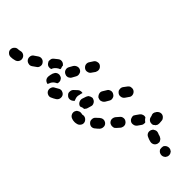

<svg xmlns="http://www.w3.org/2000/svg" viewBox="-28 -573 894 894"><g transform="rotate(45 419.5 -126.0)"><path d="M464 18Q470 10 468 0Q467 -5 464 -9Q461 -13 457 -16Q453 -19 448 -20Q443 -21 438 -20Q436 -19 434 -19Q433 -19 433 -20Q428 -21 423 -21Q418 -21 414 -19Q409 -17 405 -14Q402 -10 400 -6Q396 4 400 13Q404 23 414 27Q423 31 434 31Q441 31 448 29Q458 27 464 18ZM306 -19Q303 -23 299 -26Q295 -28 290 -30Q285 -31 280 -30Q275 -29 271 -26Q263 -21 257 -18Q247 -14 244 -4Q240 5 244 15Q248 24 258 28Q268 32 277 27Q287 23 298 16Q307 10 309 0Q311 -10 306 -19ZM53 -8Q50 -18 41 -23Q32 -28 22 -25Q14 -23 8 -23Q-2 -23 -9 -15Q-16 -8 -16 3Q-16 13 -8 20Q-1 27 10 27Q22 27 36 23Q46 20 51 11Q56 2 53 -8ZM198 -34Q199 -45 203 -57Q205 -62 208 -66Q211 -70 215 -72Q220 -75 225 -75Q229 -76 234 -74Q239 -73 243 -70Q247 -67 249 -62Q252 -58 252 -53Q253 -48 251 -43Q251 -42 250 -40Q249 -39 248 -39Q239 -35 233 -29Q226 -22 223 -12Q221 -9 221 -6Q220 -6 220 -6Q220 -6 220 -6Q210 -7 203 -15Q197 -23 198 -34ZM134 -59Q128 -68 118 -70Q108 -72 99 -66Q91 -60 83 -55Q74 -50 72 -40Q70 -29 75 -21Q81 -12 91 -10Q101 -7 110 -13Q118 -18 127 -25Q136 -30 138 -41Q140 -51 134 -59ZM539 -66Q536 -69 531 -71Q527 -73 522 -73Q517 -73 512 -71Q508 -69 504 -66Q497 -59 490 -53Q482 -46 482 -36Q481 -25 488 -18Q495 -10 505 -9Q516 -9 523 -16Q531 -22 539 -30Q546 -38 546 -48Q547 -58 539 -66ZM325 -36Q317 -43 318 -53Q318 -64 325 -71Q332 -77 340 -85Q345 -90 351 -91Q358 -93 365 -91Q362 -83 361 -75Q358 -67 359 -58Q361 -48 365 -40Q363 -37 360 -35Q352 -28 342 -28Q332 -28 325 -36ZM382 -70Q385 -80 389 -91Q391 -96 394 -100Q398 -103 402 -105Q407 -107 412 -108Q417 -108 421 -106Q431 -102 435 -93Q440 -84 436 -74Q433 -65 431 -57Q430 -53 427 -50Q425 -46 422 -44Q413 -44 405 -40Q403 -39 402 -39Q402 -39 401 -39Q401 -39 400 -39Q390 -42 385 -51Q380 -60 382 -70ZM149 -93Q149 -98 151 -102Q154 -107 158 -110Q165 -116 173 -122Q181 -129 191 -128Q201 -127 208 -119Q209 -119 209 -118Q209 -118 210 -117Q210 -111 212 -106Q213 -103 214 -100Q214 -99 213 -98Q213 -97 213 -96Q208 -94 204 -92Q196 -87 190 -80Q185 -74 183 -67Q175 -64 167 -66Q159 -68 154 -75Q151 -79 149 -83Q148 -88 149 -93ZM610 -122Q610 -127 607 -131Q605 -135 601 -138Q593 -145 583 -144Q572 -143 566 -135Q559 -127 553 -120Q547 -112 547 -101Q548 -91 556 -84Q560 -81 565 -80Q569 -78 574 -79Q579 -79 584 -81Q588 -84 591 -87Q598 -95 605 -103Q608 -107 609 -112Q611 -117 610 -122ZM246 -97Q250 -95 255 -94Q260 -94 265 -95Q269 -97 273 -100Q277 -103 279 -107Q284 -116 289 -125Q294 -134 291 -144Q289 -154 280 -159Q271 -164 261 -161Q251 -158 245 -149Q240 -140 235 -131Q230 -122 233 -112Q236 -102 246 -97ZM433 -128Q438 -126 443 -125Q448 -124 452 -126Q457 -127 461 -130Q465 -133 468 -137Q473 -145 478 -154Q484 -163 481 -173Q479 -183 470 -188Q466 -191 461 -192Q456 -193 451 -192Q446 -190 442 -188Q438 -185 436 -181Q430 -171 425 -163Q419 -154 422 -144Q425 -134 433 -128ZM848 -153Q851 -157 853 -161Q855 -166 855 -171Q855 -176 853 -181Q851 -185 848 -189Q844 -192 840 -194Q835 -196 830 -196Q825 -196 820 -194Q815 -192 812 -189Q808 -185 806 -181Q805 -176 805 -171Q805 -166 806 -161Q808 -157 812 -153Q815 -150 820 -148Q825 -146 830 -146Q835 -146 840 -148Q844 -150 848 -153ZM669 -198Q668 -199 668 -200Q668 -201 668 -202Q666 -203 664 -204Q657 -210 652 -218Q644 -221 636 -218Q629 -216 624 -210L612 -193Q609 -189 607 -185Q606 -180 607 -175Q608 -170 610 -166Q613 -161 617 -158Q625 -152 635 -154Q645 -155 652 -163L664 -180Q667 -184 668 -188Q669 -193 669 -198ZM779 -172Q780 -177 780 -182Q779 -187 776 -191Q774 -195 770 -198Q766 -201 761 -203Q752 -205 746 -208Q741 -210 736 -210Q731 -210 727 -208Q722 -206 718 -203Q715 -199 713 -195Q709 -185 712 -176Q716 -166 726 -162Q736 -157 749 -154Q759 -152 768 -157Q776 -162 779 -172ZM282 -196Q283 -191 286 -187Q289 -183 293 -180Q302 -174 312 -177Q322 -179 327 -187L339 -204Q341 -209 342 -213Q343 -218 342 -223Q341 -228 338 -232Q335 -236 331 -239Q323 -245 312 -242Q302 -240 297 -232L286 -215Q283 -211 282 -206Q281 -201 282 -196ZM475 -225Q475 -220 478 -216Q481 -212 485 -209Q493 -203 503 -205Q513 -206 520 -215L531 -231Q538 -239 536 -250Q534 -260 526 -266Q522 -269 517 -270Q512 -271 507 -270Q502 -270 498 -267Q494 -264 491 -260L479 -244Q476 -240 475 -235Q474 -230 475 -225ZM678 -222Q674 -225 671 -230Q669 -234 668 -239Q668 -240 668 -242Q664 -248 664 -256Q665 -264 670 -270Q671 -273 673 -274Q680 -282 690 -283Q700 -284 708 -277Q712 -273 715 -268Q717 -263 717 -258Q717 -251 718 -245Q718 -240 717 -235Q715 -230 712 -226Q707 -223 703 -219Q701 -219 700 -218Q698 -218 696 -217Q691 -217 686 -218Q682 -219 678 -222Z"/></g></svg>

Font: FRB American Cursive Guidelines Dashed Black
Style: Bold Italic
Weight: 900
Italic angle: -25°
Version: Version 2.0;Modular Font Editor K font №1